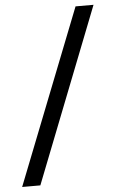

<svg xmlns="http://www.w3.org/2000/svg" viewBox="-56 -732 532 883"><g transform="rotate(-5 210.0 -291.0)"><path d="M10 112H94L410 -694H327Z"/></g></svg>

Font: Ronzino
Style: Regular
Weight: 400
Designer: Nunzio Mazzaferro
Foundry: Collletttivo
Version: Version 1.000;Glyphs 3.3 (3337)